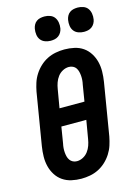

<svg xmlns="http://www.w3.org/2000/svg" viewBox="-141 -1033 795 1115"><g transform="rotate(-15 257.0 -475.0)"><path d="M206 8Q176 8 147 1.5Q118 -5 94.5 -21Q71 -37 55.5 -61.5Q40 -86 33 -114Q26 -142 26.5 -172.5Q27 -203 32 -234L84 -548Q89 -574 97 -599Q105 -624 120 -647.5Q135 -671 155.5 -690Q176 -709 200 -721Q224 -733 250.5 -738Q277 -743 303 -743Q333 -743 362.5 -736.5Q392 -730 415 -714Q438 -698 453.5 -673.5Q469 -649 476 -621Q483 -593 482.5 -562.5Q482 -532 477 -501L425 -187Q420 -161 412 -136Q404 -111 389 -87.5Q374 -64 353.5 -45Q333 -26 309 -14Q285 -2 258.5 3Q232 8 206 8ZM338 -420 354 -518Q357 -531 358 -544Q359 -557 358 -570Q357 -583 354 -595Q351 -607 344.5 -617Q338 -627 326.5 -632.5Q315 -638 302 -638Q283 -638 265 -628.5Q247 -619 235 -603Q223 -587 216.5 -568.5Q210 -550 207 -531L188 -420ZM207 -97Q226 -97 244 -106.5Q262 -116 274 -132Q286 -148 292.5 -166.5Q299 -185 302 -204L321 -315H171L155 -217Q152 -204 151 -191Q150 -178 151 -165Q152 -152 155 -140Q158 -128 165 -118Q172 -108 183 -102.5Q194 -97 207 -97ZM441 -812Q424 -812 407.5 -818Q391 -824 381 -837Q371 -850 368.5 -867.5Q366 -885 369 -903Q371 -915 377 -926.5Q383 -938 393.5 -945.5Q404 -953 416.5 -955.5Q429 -958 441 -958Q458 -958 474.5 -952Q491 -946 500.5 -933Q510 -920 513 -902.5Q516 -885 513 -867Q511 -855 504.5 -843.5Q498 -832 487.5 -824.5Q477 -817 465 -814.5Q453 -812 441 -812ZM241 -812Q224 -812 207.5 -818Q191 -824 181 -837Q171 -850 168.5 -867.5Q166 -885 169 -903Q171 -915 177 -926.5Q183 -938 193.5 -945.5Q204 -953 216.5 -955.5Q229 -958 241 -958Q258 -958 274.5 -952Q291 -946 300.5 -933Q310 -920 313 -902.5Q316 -885 313 -867Q311 -855 304.5 -843.5Q298 -832 287.5 -824.5Q277 -817 265 -814.5Q253 -812 241 -812Z"/></g></svg>

Font: Iosevka Extrabold Oblique
Style: Regular
Weight: 800
Italic angle: -9°
Monospace: yes
Designer: Belleve Invis
Foundry: Belleve Invis
Version: Version 32.5.0; ttfautohint (v1.8.4)